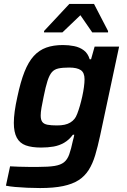

<svg xmlns="http://www.w3.org/2000/svg" viewBox="-20 -746 644 972"><path d="M183 206Q151 206 118 204.5Q85 203 56.5 200.5Q28 198 10 194L31 96Q51 97 75.5 98Q100 99 126 99Q152 99 174 99Q226 99 256.5 94Q287 89 304 75.5Q321 62 330.5 35.5Q340 9 349 -34Q351 -42 353 -49Q355 -56 356 -64H349Q330 -38 305 -23.5Q280 -9 251 -4Q222 1 188 1Q141 1 110.5 -10Q80 -21 65 -49Q50 -77 50 -124Q50 -150 54.5 -183Q59 -216 68 -256Q84 -332 104 -382.5Q124 -433 151 -462.5Q178 -492 214 -505Q250 -518 299 -518Q328 -518 355.5 -512.5Q383 -507 404 -491.5Q425 -476 434 -446H441L459 -510H583L487 -60Q475 -4 462 39.5Q449 83 429 114.5Q409 146 378 166Q347 186 299.5 196Q252 206 183 206ZM268 -111Q290 -111 306.5 -114.5Q323 -118 335.5 -125.5Q348 -133 357 -144Q364 -152 371 -170Q378 -188 384.5 -210.5Q391 -233 396.5 -258Q402 -283 405 -305.5Q408 -328 408 -345Q408 -378 389 -391Q370 -404 330 -404Q297 -404 276 -399.5Q255 -395 242.5 -380.5Q230 -366 220.5 -336.5Q211 -307 201 -257Q194 -224 190 -200.5Q186 -177 186 -161Q186 -140 194 -129Q202 -118 220.5 -114.5Q239 -111 268 -111ZM203 -582V-589L331 -726H456L527 -589V-582H447L387 -669L296 -582Z"/></svg>

Font: Saira Thin SemiBold
Style: Italic
Weight: 600
Italic angle: -12°
Version: Version 1.101